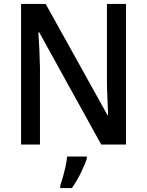

<svg xmlns="http://www.w3.org/2000/svg" viewBox="-20 -734 746 975"><path d="M620 0H494L179 -570H175Q178 -527 180 -480.5Q182 -434 183 -388V0H87V-714H212L526 -149H529Q528 -188 525.5 -236Q523 -284 523 -327V-714H620ZM421 71Q411 102 390 145Q369 188 345 221H286V209Q292 191 299.5 164.5Q307 138 313 110Q319 82 321 61H421Z"/></svg>

Font: Noto Sans Telugu SemiCondensed Medium
Style: Regular
Weight: 500
Width: 4
Designer: Jelle Bosma - Monotype Design Team
Foundry: Monotype Imaging Inc.
Version: Version 2.005; ttfautohint (v1.8.4.7-5d5b)